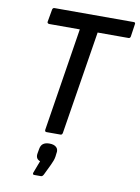

<svg xmlns="http://www.w3.org/2000/svg" viewBox="-96 -719 741 1018"><g transform="rotate(10 274.0 -210.0)"><path d="M186 0Q176 0 177 -11L265 -567H100Q96 -567 92.5 -570Q89 -573 90 -577L102 -645Q104 -655 114 -655H540Q544 -655 546.5 -653Q549 -651 548 -645L538 -577Q536 -567 527 -567H361L272 -11Q270 0 261 0ZM161 235Q151 235 154 224L179 158Q152 149 159 116L162 99Q165 76 177.5 66.5Q190 57 212 57Q237 57 249.5 69Q262 81 257 103L255 120Q253 132 249 142.5Q245 153 239 166L211 224Q205 235 198 235Z"/></g></svg>

Font: Sofia Sans Semi Condensed SemiBold
Style: Italic
Weight: 600
Italic angle: -9°
Version: Version 4.100